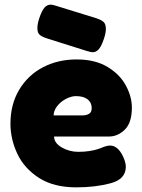

<svg xmlns="http://www.w3.org/2000/svg" viewBox="-20 -794 613 827"><path d="M141 -673Q141 -691 149 -715Q160 -748 171.5 -761Q183 -774 198 -774Q205 -774 214.5 -771Q224 -768 228 -767L393 -716Q415 -709 425.5 -700Q436 -691 436 -670Q436 -652 428 -628Q417 -595 405.5 -582Q394 -569 379 -569Q372 -569 352 -575L349 -576L184 -628Q162 -635 151.5 -643.5Q141 -652 141 -673ZM450 -206H213Q213 -178 246 -159Q279 -140 317 -140Q344 -140 365.5 -143.5Q387 -147 399 -151Q411 -155 414 -156Q438 -167 454 -167Q487 -167 509 -122Q522 -95 522 -76Q522 -22 456 -4.5Q390 13 309 13Q211 13 147.5 -28Q84 -69 54.5 -132Q25 -195 25 -261Q25 -345 63 -408Q101 -471 165.5 -504.5Q230 -538 310 -538Q390 -538 443.5 -505.5Q497 -473 522.5 -425Q548 -377 548 -331Q548 -265 517.5 -235.5Q487 -206 450 -206ZM375 -329Q375 -352 357.5 -366Q340 -380 307 -380Q287 -380 264 -368Q241 -356 226 -336.5Q211 -317 211 -297H337Q351 -297 363 -303.5Q375 -310 375 -329Z"/></svg>

Font: Fredoka One
Style: Regular
Weight: 400
Designer: Milena B. Brandão, Ben Nathan
Version: Version 2.000; ttfautohint (v1.5.33-1714) -l 8 -r 50 -G 200 